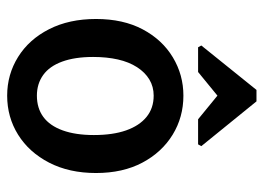

<svg xmlns="http://www.w3.org/2000/svg" viewBox="-120 -612 736 536"><g transform="rotate(90 248.0 -344.0)"><path d="M247 4Q188 4 139 -26.5Q90 -57 61.5 -113Q33 -169 33 -244Q33 -320 62 -374.5Q91 -429 140 -458.5Q189 -488 247 -488Q307 -488 356 -458Q405 -428 434 -373.5Q463 -319 463 -244Q463 -169 434 -113Q405 -57 356 -26.5Q307 4 247 4ZM247 -79Q282 -79 306.5 -97Q331 -115 344 -151Q357 -187 357 -238Q357 -291 344 -328Q331 -365 306.5 -385Q282 -405 247 -405Q222 -405 202 -393Q182 -381 167.5 -358.5Q153 -336 146 -305Q139 -274 139 -236Q139 -185 152 -149.5Q165 -114 189.5 -96.5Q214 -79 247 -79ZM112 -529 107 -538 231 -692H263L388 -538L383 -529H313L247 -583L181 -529Z"/></g></svg>

Font: Kreon Medium
Style: Regular
Weight: 500
Version: Version 2.002